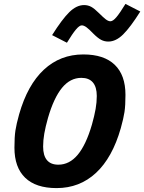

<svg xmlns="http://www.w3.org/2000/svg" viewBox="-20 -949 739 984"><path d="M78 -363Q121 -514 205 -592Q289 -670 407 -670Q513 -670 568 -617Q623 -564 623 -463Q623 -408 618 -375Q613 -342 599 -292Q556 -141 472 -63Q388 15 270 15Q164 15 109 -38Q54 -91 54 -192Q54 -247 59 -280Q64 -313 78 -363ZM201 -198Q201 -152 220.5 -128.5Q240 -105 279 -105Q336 -105 378.5 -156Q421 -207 451 -310Q464 -356 470 -390.5Q476 -425 476 -457Q476 -503 456 -526.5Q436 -550 397 -550Q340 -550 298 -499Q256 -448 226 -345Q213 -299 207 -264.5Q201 -230 201 -198ZM623 -929 699 -890Q648 -809 611 -772.5Q574 -736 535 -736Q515 -736 498 -745Q481 -754 458 -777Q437 -799 423.5 -809Q410 -819 399 -819Q387 -819 369 -797.5Q351 -776 323 -730L247 -769Q298 -850 335 -886.5Q372 -923 411 -923Q431 -923 447.5 -914Q464 -905 487 -882Q509 -860 522 -850Q535 -840 546 -840Q559 -840 577 -861.5Q595 -883 623 -929Z"/></svg>

Font: Intel One Mono
Style: Bold Italic
Weight: 700
Italic angle: -16°
Monospace: yes
Designer: Fred Shallcrass
Foundry: Frere-Jones Type LLC
Version: Version 1.400;hotconv 1.1.0;makeotfexe 2.6.0;FJTRelease1.4